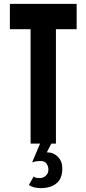

<svg xmlns="http://www.w3.org/2000/svg" viewBox="-20 -742 445 992"><path d="M269 -591V0H245L222 45Q257 45 279.5 68.5Q302 92 302 127Q302 181 271.5 205.5Q241 230 190 230Q174 230 158.5 226.5Q143 223 129 214L154 170Q160 176 169 177Q178 178 186 178Q204 178 217 165.5Q230 153 230 135Q230 117 220.5 103.5Q211 90 191 90Q164 90 146 97L187 0H138V-591H31V-722H376V-591Z"/></svg>

Font: PostBus
Style: Regular
Weight: 400
Designer: Peter Wiegel
Version: Version 1.001